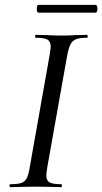

<svg xmlns="http://www.w3.org/2000/svg" viewBox="-20 -768 420 788"><path d="M22 -12Q53 -12 67.5 -17Q82 -22 89.5 -36Q97 -50 102 -81L184 -544Q188 -570 188 -576Q188 -598 174.5 -605.5Q161 -613 127 -613Q124 -613 124 -619Q124 -625 127 -625L170 -624Q208 -622 230 -622Q259 -622 297 -624L337 -625Q340 -625 340 -619Q340 -613 337 -613Q307 -613 292 -607Q277 -601 269.5 -586.5Q262 -572 256 -542L174 -81Q170 -55 170 -49Q170 -27 183.5 -19.5Q197 -12 232 -12Q234 -12 234 -6Q234 0 232 0Q206 0 190 -1L126 -2L66 -1Q50 0 22 0Q19 0 19 -6Q19 -12 22 -12ZM131 -732Q131 -748 138 -748H372Q376 -748 378 -743Q380 -738 380 -732Q380 -726 378 -721Q376 -716 372 -716H138Q131 -716 131 -732Z"/></svg>

Font: CormorantInfant-MediumItalic
Style: Italic
Weight: 500
Italic angle: -10°
Designer: Christian Thalmann (Catharsis Fonts)
Foundry: Catharsis Fonts
Version: Version 3.303